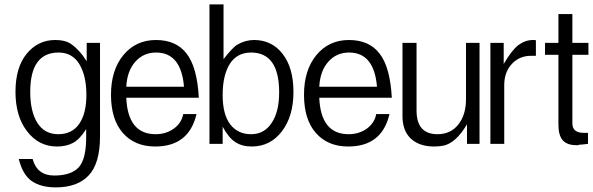

<svg xmlns="http://www.w3.org/2000/svg" viewBox="-20 -645 2634 853"><path d="M240.2 -411.6C281.2 -411.6 312 -394 333 -359.4C353.5 -324.7 363.8 -279.8 363.8 -223.6C363.8 -167.5 353 -124.5 331.5 -94.2C310.5 -64 279.3 -48.8 238.8 -48.8C198.2 -48.8 167.5 -65.4 146 -99.1C125 -132.8 114.3 -178.7 114.3 -236.8C114.3 -353 156.2 -411.6 240.2 -411.6ZM125 61.5H63.5C74.7 107.4 93.8 140.1 120.6 159.2C147.5 177.7 183.1 187.5 228 187.5C291.5 187.5 340.3 169.9 373.5 134.8C407.2 99.6 424.3 42 424.3 -38.1V-454.6H365.2V-373C343.3 -407.7 318.8 -434.1 292 -452.1C276.4 -461.9 254.4 -467.3 225.6 -467.3C174.3 -467.3 131.8 -446.8 98.6 -406.2C65.4 -365.7 48.8 -309.6 48.8 -236.8C48.8 -164.6 65.9 -106 100.6 -61.5C134.8 -16.6 179.2 5.9 233.4 5.9C260.7 5.9 284.2 0.5 303.7 -9.8C323.7 -20 343.3 -40.5 362.8 -71.3V-33.2C362.8 30.3 351.6 74.2 329.6 98.6C307.1 122.6 271 134.8 220.7 134.8C170.4 134.8 138.2 110.4 125 61.5Z M797.4 -259.8H541C543.5 -306.2 556.6 -342.8 580.6 -370.1C605 -397.9 635.7 -411.6 673.8 -411.6C747.6 -411.6 789.1 -360.8 797.4 -259.8ZM853 -138.2H793.9C789.1 -111.8 775.4 -90.3 752.4 -73.7C729.5 -57.1 702.1 -48.8 671.4 -48.8C588.9 -48.8 545.4 -103 541 -210.9H863.3C858.4 -301.3 840.3 -366.7 809.1 -406.7C778.3 -447.3 732.4 -467.3 672.9 -467.3C613.3 -467.3 564.9 -444.8 528.3 -400.4C491.7 -356 473.1 -297.4 473.1 -224.1C473.1 -150.9 490.7 -94.2 525.9 -54.2C561 -14.2 608.9 5.9 669.4 5.9C769.5 5.9 830.6 -42 853 -138.2Z M1220.2 -234.9C1220.2 -177.7 1209.5 -132.8 1187 -99.1C1165 -65.4 1134.8 -48.8 1095.2 -48.8C1056.2 -48.8 1025.4 -63.5 1002.9 -92.3C980.5 -121.6 969.2 -165 969.2 -223.1C969.2 -281.7 980 -327.6 1001 -361.3C1022.5 -394.5 1053.7 -411.6 1095.2 -411.6C1178.7 -411.6 1220.2 -352.5 1220.2 -234.9ZM1098.1 5.9C1153.3 5.9 1197.8 -16.6 1231.9 -61C1266.6 -106 1283.7 -164.6 1283.7 -236.3C1283.7 -308.1 1267.6 -364.7 1235.4 -405.8C1203.6 -446.8 1161.1 -467.3 1108.9 -467.3C1083 -467.3 1058.1 -460.4 1034.7 -446.8C1021.5 -439.5 1001 -418 973.1 -382.3V-625.5H910.6V-5.9H969.2V-82C986.8 -49.3 1005.9 -26.4 1025.4 -13.7C1045.4 -0.5 1069.8 5.9 1098.1 5.9Z M1654.8 -259.8H1398.4C1400.9 -306.2 1414.1 -342.8 1438 -370.1C1462.4 -397.9 1493.2 -411.6 1531.2 -411.6C1605 -411.6 1646.5 -360.8 1654.8 -259.8ZM1710.4 -138.2H1651.4C1646.5 -111.8 1632.8 -90.3 1609.9 -73.7C1586.9 -57.1 1559.6 -48.8 1528.8 -48.8C1446.3 -48.8 1402.8 -103 1398.4 -210.9H1720.7C1715.8 -301.3 1697.8 -366.7 1666.5 -406.7C1635.7 -447.3 1589.8 -467.3 1530.3 -467.3C1470.7 -467.3 1422.4 -444.8 1385.7 -400.4C1349.1 -356 1330.6 -297.4 1330.6 -224.1C1330.6 -150.9 1348.1 -94.2 1383.3 -54.2C1418.5 -14.2 1466.3 5.9 1526.9 5.9C1627 5.9 1688 -42 1710.4 -138.2Z M1830.6 -154.3V-454.6H1768.1V-128.9C1768.1 -85.4 1780.8 -51.8 1805.7 -28.8C1830.6 -5.9 1864.7 5.9 1908.7 5.9C1924.3 5.9 1938.5 4.4 1950.7 2C1987.8 -6.3 2022.5 -38.1 2054.7 -92.8V-5.9H2110.4V-454.6H2050.3V-205.1C2050.3 -158.2 2039.1 -120.6 2016.1 -91.8C1993.7 -63 1962.4 -48.8 1923.3 -48.8C1861.3 -48.8 1830.6 -84 1830.6 -154.3Z M2338.4 -397H2360.8V-466.3C2358.4 -466.8 2354.5 -467.3 2348.1 -467.3C2324.7 -467.3 2303.2 -459.5 2283.2 -444.8C2263.2 -429.7 2241.7 -401.4 2217.8 -360.8V-454.6H2158.7V-5.9H2220.2V-267.6C2220.2 -305.2 2231.4 -335.9 2253.4 -360.4C2275.9 -384.8 2304.2 -397 2338.4 -397Z M2592.3 -5.9V-54.7H2574.2C2540 -54.7 2522.9 -68.4 2522.9 -96.7V-401.4H2594.2V-454.6H2522.9V-582.5H2460.9V-454.6H2401.4V-401.4H2460.9V-90.8C2460.9 -59.6 2467.3 -36.6 2480 -22C2492.7 -7.3 2513.2 0 2541 0H2547.4C2547.9 0 2549.8 -0.5 2553.7 -2C2559.6 -2 2572.3 -3.4 2592.3 -5.9Z"/></svg>

Font: Meera New
Style: Regular
Weight: 400
Designer: Hussain K H
Foundry: RIT
Version: 1.4.1